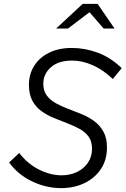

<svg xmlns="http://www.w3.org/2000/svg" viewBox="-20 -958 647 989"><path d="M295 11Q218 11 145.5 -23.5Q73 -58 27 -121L79 -170Q121 -115 180 -85Q239 -55 297 -55Q341 -55 376.5 -72Q412 -89 433 -120Q454 -151 454 -192Q454 -230 436.5 -254Q419 -278 390 -294Q361 -310 326.5 -323Q292 -336 257 -350.5Q222 -365 193 -386Q164 -407 146.5 -439.5Q129 -472 129 -521Q129 -575 155.5 -618Q182 -661 232 -686Q282 -711 350 -711Q418 -711 484 -686.5Q550 -662 607 -607L561 -551Q512 -598 458 -622Q404 -646 352 -646Q281 -646 242 -611.5Q203 -577 203 -527Q203 -490 221 -466Q239 -442 268 -426Q297 -410 332 -397Q367 -384 402 -369.5Q437 -355 466 -333.5Q495 -312 513 -279.5Q531 -247 531 -198Q531 -134 499.5 -87Q468 -40 414.5 -14.5Q361 11 295 11ZM269 -811 406 -938H483L570 -811H514L441 -895L330 -811Z"/></svg>

Font: Red Hat Mono
Style: Italic
Weight: 400
Italic angle: -12°
Monospace: yes
Designer: Pentagram, MCKL
Foundry: MCKL
Version: Version 1.030